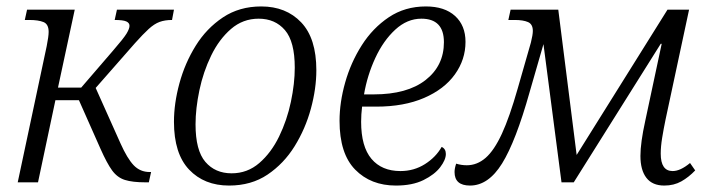

<svg xmlns="http://www.w3.org/2000/svg" viewBox="-20 -566 2207 596"><path d="M35 0 125 -423Q131 -453 131 -467Q131 -491 115 -497.5Q99 -504 71 -504H57L64 -536H212L160 -294H232L331 -409Q364 -447 373 -462Q382 -477 382 -486Q382 -495 372 -499.5Q362 -504 336 -504L343 -536H520L514 -504Q492 -504 475.5 -498Q459 -492 441.5 -476Q424 -460 399 -432L277 -293L354 -121Q375 -74 395 -53Q415 -32 445 -32H449L442 0H432Q391 0 367.5 -7.5Q344 -15 328 -37Q312 -59 292 -104L225 -255H152L98 0Z M691 10Q614 10 567 -39.5Q520 -89 520 -188Q520 -245 537 -307.5Q554 -370 587.5 -424Q621 -478 672 -512Q723 -546 791 -546Q868 -546 915 -496.5Q962 -447 962 -348Q962 -291 945 -228.5Q928 -166 894.5 -112Q861 -58 810.5 -24Q760 10 691 10ZM699 -28Q748 -28 785 -60Q822 -92 846.5 -142.5Q871 -193 883 -250Q895 -307 895 -356Q895 -437 864.5 -472.5Q834 -508 783 -508Q734 -508 697 -476Q660 -444 635.5 -393.5Q611 -343 599 -286Q587 -229 587 -180Q587 -99 617.5 -63.5Q648 -28 699 -28Z M1209 10Q1131 10 1082.5 -39.5Q1034 -89 1034 -191Q1034 -248 1051.5 -310Q1069 -372 1103 -425.5Q1137 -479 1187 -512.5Q1237 -546 1302 -546Q1360 -546 1392.5 -516.5Q1425 -487 1425 -436Q1425 -381 1392 -335Q1359 -289 1296.5 -262Q1234 -235 1148 -235H1104Q1101 -211 1101 -188Q1101 -111 1133 -73Q1165 -35 1223 -35Q1265 -35 1299 -56.5Q1333 -78 1351 -110Q1364 -104 1364 -88Q1364 -70 1346.5 -47Q1329 -24 1294.5 -7Q1260 10 1209 10ZM1110 -273H1140Q1244 -273 1301 -317.5Q1358 -362 1358 -435Q1358 -508 1288 -508Q1244 -508 1207 -474Q1170 -440 1145 -386Q1120 -332 1110 -273Z M1439 10Q1391 10 1391 -32Q1391 -43 1396 -58Q1412 -53 1429 -53Q1461 -53 1487.5 -76Q1514 -99 1538 -151Q1562 -203 1587 -291L1628 -434Q1634 -458 1634 -470Q1634 -491 1619 -497.5Q1604 -504 1578 -504H1558L1565 -536H1713L1770 -85L2052 -536H2119L2046 -195Q2040 -166 2035.5 -138.5Q2031 -111 2031 -89Q2031 -35 2068 -35Q2092 -35 2122 -60L2138 -37Q2118 -16 2095 -3Q2072 10 2042 10Q2005 10 1986.5 -14Q1968 -38 1968 -82Q1968 -123 1983 -191L2034 -430H2031L1761 0H1723L1667 -429L1624 -280Q1581 -127 1538.5 -58.5Q1496 10 1439 10Z"/></svg>

Font: Noto Serif SemiCondensed Light
Style: Italic
Weight: 300
Width: 4
Italic angle: -12°
Designer: Monotype Design Team
Foundry: Monotype Imaging Inc.
Version: Version 2.013; ttfautohint (v1.8.4.7-5d5b)